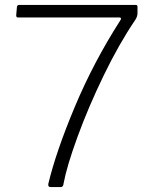

<svg xmlns="http://www.w3.org/2000/svg" viewBox="-20 -762 630 782"><path d="M532 -742H61C57 -742 54.2 -741.5 52.5 -740.5C50.8 -739.5 49.7 -737.3 49 -734L46 -700C46 -694 48 -691 52 -691H464C470 -691 473 -689.3 473 -686C473 -684.7 472 -682.3 470 -679C397.3 -565.7 335.5 -448.2 284.5 -326.5C233.5 -204.8 197.7 -100.7 177 -14C175 -4.7 178.3 0 187 0H227C234.3 0 238.3 -5 239 -15C247.7 -61.7 266.7 -125.2 296 -205.5C325.3 -285.8 360.8 -369 402.5 -455C444.2 -541 487 -616.3 531 -681C537 -690.3 540 -699.3 540 -708V-735C540 -739.7 537.3 -742 532 -742Z"/></svg>

Font: Libre Franklin ExtraLight
Style: Regular
Weight: 275
Designer: Pablo Impallari, Rodrigo Fuenzalida
Foundry: Impallari Type
Version: Version 1.002; ttfautohint (v1.5)